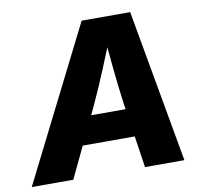

<svg xmlns="http://www.w3.org/2000/svg" viewBox="-108 -814 948 900"><g transform="rotate(-10 365.5 -364.0)"><path d="M-28.3 0 337.4 -727.5H568.4L698.2 0H510.7L462.9 -318.8Q452.6 -397.5 443.8 -484.6Q435.1 -571.8 427.2 -668H468.8Q430.2 -572.8 394.3 -485.6Q358.4 -398.4 321.3 -318.8L169.4 0ZM163.6 -149.9 185.5 -283.2H578.1L556.2 -149.9Z"/></g></svg>

Font: Inter 20pt ExtraBold
Style: Italic
Weight: 800
Italic angle: -9.3988°
Version: Version 4.001;git-66647c0bb